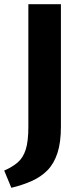

<svg xmlns="http://www.w3.org/2000/svg" viewBox="-36 -678 395 914"><path d="M99 -75V-658H254V-75Q254 0 237.5 50.5Q221 101 190 132.5Q159 164 115.5 183.5Q72 203 18 216L-16 134Q23 117 48.5 95Q74 73 86.5 34Q99 -5 99 -75Z"/></svg>

Font: Ysabeau Office ExtraBold
Style: Regular
Weight: 800
Designer: Christian Thalmann (Catharsis Fonts)
Version: Version 2.001;gftools[0.9.30]; featfreeze: tnum,lnum,ss02